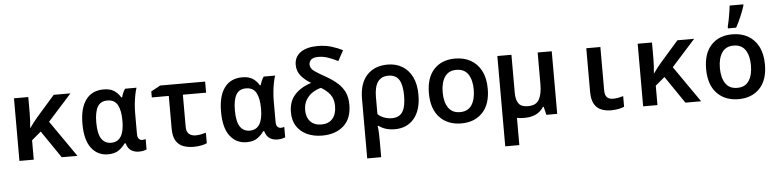

<svg xmlns="http://www.w3.org/2000/svg" viewBox="-54 -1108 6709 1656"><g transform="rotate(-5 3300.0 -280.5)"><path d="M77 0V-542H201V-403Q201 -372 199 -340Q197 -308 194 -275H196Q228 -321 264 -363L421 -542H566L361 -314L579 0H443L282 -236L201 -168V0Z M844 10Q754 10 700 -60.5Q646 -131 646 -271Q646 -407 699.5 -479Q753 -551 854 -551Q907 -551 941 -530.5Q975 -510 1000 -469H1007Q1011 -486 1019.5 -506Q1028 -526 1039 -541H1138Q1130 -519 1123 -484Q1116 -449 1111.5 -407.5Q1107 -366 1107 -325V-145Q1107 -113 1119 -100.5Q1131 -88 1148 -88Q1155 -88 1164.5 -89.5Q1174 -91 1178 -93V-3Q1171 1 1152.5 5.5Q1134 10 1111 10Q1074 10 1045 -7.5Q1016 -25 1002 -72H994Q972 -40 937.5 -15Q903 10 844 10ZM879 -87Q992 -87 992 -264V-270Q992 -356 966 -404.5Q940 -453 877 -453Q818 -453 792 -407.5Q766 -362 766 -273Q766 -174 795.5 -130.5Q825 -87 879 -87Z M1585 10Q1536 10 1496 -4.5Q1456 -19 1432.5 -57Q1409 -95 1409 -164V-446H1262V-498L1343 -542H1732V-446H1531V-168Q1531 -125 1553 -106Q1575 -87 1610 -87Q1633 -87 1656.5 -91.5Q1680 -96 1700 -102V-11Q1681 -2 1650.5 4Q1620 10 1585 10Z M2044 10Q1954 10 1900 -60.5Q1846 -131 1846 -271Q1846 -407 1899.5 -479Q1953 -551 2054 -551Q2107 -551 2141 -530.5Q2175 -510 2200 -469H2207Q2211 -486 2219.5 -506Q2228 -526 2239 -541H2338Q2330 -519 2323 -484Q2316 -449 2311.5 -407.5Q2307 -366 2307 -325V-145Q2307 -113 2319 -100.5Q2331 -88 2348 -88Q2355 -88 2364.5 -89.5Q2374 -91 2378 -93V-3Q2371 1 2352.5 5.5Q2334 10 2311 10Q2274 10 2245 -7.5Q2216 -25 2202 -72H2194Q2172 -40 2137.5 -15Q2103 10 2044 10ZM2079 -87Q2192 -87 2192 -264V-270Q2192 -356 2166 -404.5Q2140 -453 2077 -453Q2018 -453 1992 -407.5Q1966 -362 1966 -273Q1966 -174 1995.5 -130.5Q2025 -87 2079 -87Z M2698 10Q2624 10 2567 -16.5Q2510 -43 2478 -92.5Q2446 -142 2446 -213Q2446 -307 2499 -365Q2552 -423 2642 -451Q2588 -483 2555.5 -523Q2523 -563 2523 -617Q2523 -687 2577 -725Q2631 -763 2725 -763Q2790 -763 2843 -747Q2896 -731 2941 -708L2892 -618Q2853 -638 2810 -653.5Q2767 -669 2724 -669Q2679 -669 2660.5 -652Q2642 -635 2642 -611Q2642 -576 2677 -551.5Q2712 -527 2775 -492Q2833 -459 2873 -423Q2913 -387 2933.5 -342Q2954 -297 2954 -235Q2954 -115 2884 -52.5Q2814 10 2698 10ZM2699 -86Q2762 -86 2796 -125Q2830 -164 2830 -233Q2830 -296 2800.5 -334.5Q2771 -373 2722 -401Q2688 -393 2653 -371.5Q2618 -350 2594 -313Q2570 -276 2570 -219Q2570 -159 2604 -122.5Q2638 -86 2699 -86Z M3067 -274Q3067 -410 3133 -480.5Q3199 -551 3312 -551Q3383 -551 3437.5 -519Q3492 -487 3523.5 -424Q3555 -361 3555 -268Q3555 -135 3493.5 -62.5Q3432 10 3327 10Q3245 10 3189 -31H3181Q3185 -8 3186.5 25.5Q3188 59 3188 101V240H3067ZM3310 -87Q3374 -87 3402.5 -132Q3431 -177 3431 -271Q3431 -365 3402.5 -410Q3374 -455 3310 -455Q3188 -455 3188 -281V-133Q3212 -110 3244 -98.5Q3276 -87 3310 -87Z M3903 10Q3786 10 3716 -63.5Q3646 -137 3646 -274Q3646 -407 3713 -479.5Q3780 -552 3896 -552Q3973 -552 4031 -519.5Q4089 -487 4122 -423.5Q4155 -360 4155 -268Q4155 -134 4086.5 -62Q4018 10 3903 10ZM3900 -88Q3969 -88 4001.5 -138Q4034 -188 4034 -271Q4034 -355 4001 -404.5Q3968 -454 3899 -454Q3831 -454 3798 -404Q3765 -354 3765 -271Q3765 -187 3798.5 -137.5Q3832 -88 3900 -88Z M4262 240V-542H4384V-214Q4384 -152 4407 -120Q4430 -88 4487 -88Q4560 -88 4585.5 -136.5Q4611 -185 4611 -266V-542H4733V0H4639L4622 -71H4616Q4588 -28 4546.5 -9Q4505 10 4448 10Q4412 10 4384 4V240Z M5200 10Q5152 10 5114 -5.5Q5076 -21 5054 -59Q5032 -97 5032 -165V-542H5154V-165Q5154 -88 5224 -88Q5248 -88 5271 -92.5Q5294 -97 5313 -103V-11Q5294 -2 5263.5 4Q5233 10 5200 10Z M5477 0V-542H5601V-403Q5601 -372 5599 -340Q5597 -308 5594 -275H5596Q5628 -321 5664 -363L5821 -542H5966L5761 -314L5979 0H5843L5682 -236L5601 -168V0Z M6303 10Q6186 10 6116 -63.5Q6046 -137 6046 -274Q6046 -407 6113 -479.5Q6180 -552 6296 -552Q6373 -552 6431 -519.5Q6489 -487 6522 -423.5Q6555 -360 6555 -268Q6555 -134 6486.5 -62Q6418 10 6303 10ZM6300 -88Q6369 -88 6401.5 -138Q6434 -188 6434 -271Q6434 -355 6401 -404.5Q6368 -454 6299 -454Q6231 -454 6198 -404Q6165 -354 6165 -271Q6165 -187 6198.5 -137.5Q6232 -88 6300 -88ZM6264 -621Q6270 -645 6276.5 -677Q6283 -709 6288 -742Q6293 -775 6296 -801H6414V-790Q6403 -754 6381.5 -702Q6360 -650 6335 -606H6264Z"/></g></svg>

Font: Noto Sans Mono SemiBold
Style: Regular
Weight: 600
Designer: Monotype Design Team
Foundry: Monotype Imaging Inc.
Version: Version 2.014; ttfautohint (v1.8.4.7-5d5b)